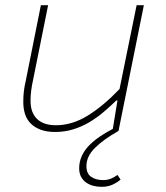

<svg xmlns="http://www.w3.org/2000/svg" viewBox="-20 -498 640 742"><path d="M372 224Q356 224 340.5 220Q325 216 313 207.5Q301 199 293.5 185.5Q286 172 286 152Q286 127 296 105Q306 83 324 64.5Q342 46 365.5 30Q389 14 416 0L434 -110H430Q405 -86 379 -64Q353 -42 324 -25Q295 -8 262.5 2Q230 12 193 12Q160 12 136.5 3Q113 -6 98 -21.5Q83 -37 76.5 -58Q70 -79 70 -104Q70 -128 72.5 -147.5Q75 -167 80 -188L138 -478H166L108 -190Q103 -167 100.5 -148Q98 -129 98 -108Q98 -63 123 -38.5Q148 -14 196 -14Q259 -14 319.5 -51.5Q380 -89 442 -154L508 -478H536L438 8Q381 40 347.5 73Q314 106 314 144Q314 173 332.5 185.5Q351 198 378 198Q395 198 408.5 192.5Q422 187 434 178L446 196Q432 208 414 216Q396 224 372 224Z"/></svg>

Font: Source Code Pro ExtraLight
Style: Italic
Weight: 200
Italic angle: -11°
Monospace: yes
Designer: Paul D. Hunt, Teo Tuominen
Foundry: Adobe Systems Incorporated
Version: Version 1.050;PS 1.000;hotconv 16.6.51;makeotf.lib2.5.65220